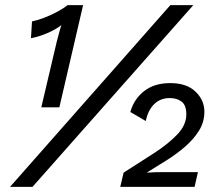

<svg xmlns="http://www.w3.org/2000/svg" viewBox="-20 -724 856 744"><path d="M140 -308 200 -563Q205 -582 211 -604Q217 -626 218 -627Q197 -610 163 -595.5Q129 -581 100 -576L104 -641Q124 -645 150.5 -655Q177 -665 202 -678.5Q227 -692 242 -704H302L210 -308ZM19 0 640 -704H729L106 0ZM446 0 459 -55Q522 -95 577.5 -131Q633 -167 667.5 -203.5Q702 -240 702 -281Q702 -316 684 -330Q666 -344 638 -344Q601 -344 577 -320Q553 -296 545 -255L485 -290Q499 -340 538.5 -371Q578 -402 640 -402Q703 -402 737.5 -369Q772 -336 772 -291Q772 -251 751 -217.5Q730 -184 697 -155.5Q664 -127 625 -102.5Q586 -78 550 -56V-55Q561 -56 578 -56.5Q595 -57 604 -57H747L734 0Z"/></svg>

Font: Prodigy Sans
Style: Italic
Weight: 400
Italic angle: -13°
Designer: Wei Huang
Foundry: Wei Huang
Version: Version 1.003; ttfautohint (v1.8.3)